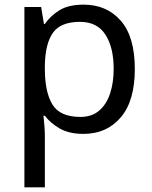

<svg xmlns="http://www.w3.org/2000/svg" viewBox="-20 -566 655 826"><path d="M340 -546Q439 -546 499.5 -477Q560 -408 560 -269Q560 -132 499.5 -61Q439 10 339 10Q277 10 236.5 -13.5Q196 -37 173 -68H167Q169 -51 171 -25Q173 1 173 20V240H85V-536H157L169 -463H173Q197 -498 236 -522Q275 -546 340 -546ZM324 -472Q242 -472 208.5 -426Q175 -380 173 -286V-269Q173 -170 205.5 -116.5Q238 -63 326 -63Q375 -63 406.5 -90Q438 -117 453.5 -163.5Q469 -210 469 -270Q469 -362 433.5 -417Q398 -472 324 -472Z"/></svg>

Font: Noto Sans Wancho
Style: Regular
Weight: 400
Designer: Monotype Design Team
Foundry: Monotype Imaging Inc.
Version: Version 2.001; ttfautohint (v1.8.4.7-5d5b)